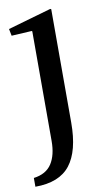

<svg xmlns="http://www.w3.org/2000/svg" viewBox="-85 -568 448 819"><g transform="rotate(-10 139.0 -158.0)"><path d="M102 -445 100 -447 12 -442 6 -472 194 -526 198 -524V-254H102ZM102 30V-294H198V-33Q198 90 151 150Q104 210 0 210V172Q54 165 78 128Q102 91 102 30Z"/></g></svg>

Font: Minipax
Style: Regular
Weight: 400
Designer: Raphaël Ronot
Foundry: Velvetyne Type Foundry
Version: Version 1.000